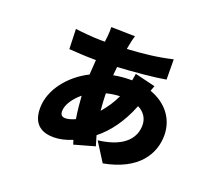

<svg xmlns="http://www.w3.org/2000/svg" viewBox="-123 -861 1247 1096"><g transform="rotate(20 500.0 -313.0)"><path d="M724 -454 600 -484 593 -442H588C551 -442 515 -439 481 -432L486 -484C590 -490 702 -500 776 -513L775 -636C688 -615 597 -605 503 -600L509 -632C513 -652 516 -666 522 -684L377 -687C378 -671 377 -645 375 -629L371 -596H346C300 -596 219 -604 191 -608L195 -487C234 -484 299 -480 346 -480H359L353 -390C241 -334 153 -227 153 -114C153 -12 213 17 282 17C317 17 356 8 394 -8L402 18L527 -17L509 -78C576 -132 633 -208 675 -315C716 -295 736 -260 736 -221C736 -153 693 -73 525 -53L597 61C803 23 873 -96 873 -209C873 -309 811 -387 712 -422ZM559 -333C538 -287 511 -249 483 -217C480 -249 478 -283 477 -321C501 -327 528 -332 559 -333ZM367 -124C345 -114 324 -108 308 -108C285 -108 277 -121 277 -140C277 -180 309 -226 352 -261C355 -214 360 -167 367 -124Z"/></g></svg>

Font: Noto Sans KR Black
Style: Regular
Weight: 900
Designer: Ryoko NISHIZUKA 西塚涼子 (kana, bopomofo & ideographs); Paul D. Hunt (Latin, Greek & Cyrillic); Sandoll Communications 산돌커뮤니
Foundry: Adobe
Version: Version 2.004;hotconv 1.0.118;makeotfexe 2.5.65603